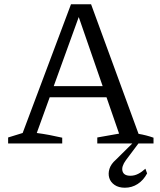

<svg xmlns="http://www.w3.org/2000/svg" viewBox="-20 -671 750 898"><path d="M628 -45Q646 -42 663.5 -37.5Q681 -33 698 -27V0H435V-28L537 -46L338 -621H359L152 -49Q182 -45 211.5 -39.5Q241 -34 271 -27V0H18V-28L86 -49L312 -651H406ZM188 -216V-268H521V-216ZM564 207Q535 207 516 194Q497 181 491 161Q485 141 492 118.5Q499 96 522 76L617 -18H641L569 78Q547 108 553 129.5Q559 151 590 151Q609 151 626.5 142Q644 133 660 118L668 140Q651 172 624 189.5Q597 207 564 207Z"/></svg>

Font: Piazzolla 24pt
Style: Regular
Weight: 400
Designer: Juan Pablo del Peral
Foundry: Huerta Tipografica
Version: Version 2.005